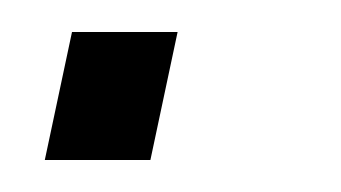

<svg xmlns="http://www.w3.org/2000/svg" viewBox="-20 -100 213 120"><path d="M8 0 25 -80H91L74 0Z"/></svg>

Font: Saira Condensed Light
Style: Italic
Weight: 300
Width: 3
Italic angle: -12°
Designer: Hector Gatti with collaboration of the Omnibus-Type team
Foundry: Omnibus-Type
Version: Version 1.101